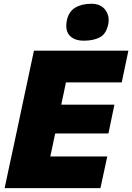

<svg xmlns="http://www.w3.org/2000/svg" viewBox="-20 -976 686 996"><path d="M4 0Q16 -56.5 27.2 -109.2Q38.5 -162 53.5 -231L105 -473.5Q120 -544 131.8 -599Q143.5 -654 156 -713H646L611.5 -548.5H322Q317 -524 311.5 -497.8Q306 -471.5 299.5 -442L298 -433H573.5L542.5 -283.5H266.5L262 -264Q256.5 -236.5 251.2 -212Q246 -187.5 241 -164.5H536.5L501 0ZM414.5 -765Q365 -765 340.8 -792.2Q316.5 -819.5 327 -871Q336.5 -916 370.2 -936.2Q404 -956.5 454 -956.5Q502.5 -956.5 526.2 -924.8Q550 -893 541.5 -850Q530.5 -799 497.5 -782Q464.5 -765 414.5 -765Z"/></svg>

Font: Commissioner ExtraBold
Style: Italic
Weight: 800
Italic angle: -12°
Designer: Kostas Bartsokas
Foundry: Kostas Bartsokas
Version: Version 1.000; ttfautohint (v1.8.3)